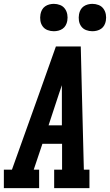

<svg xmlns="http://www.w3.org/2000/svg" viewBox="-39 -976 570 996"><path d="M-19 0V-96H23L164 -490L251 -735H380L386 -490L396 -96H425V0H242V-96H283V-230H181L136 -96H164V0ZM213 -326H282V-490Q282 -501 282 -512Q282 -523 282 -534Q278 -523 274.5 -512Q271 -501 267 -490ZM440 -814Q423 -814 407.5 -820Q392 -826 382.5 -839Q373 -852 370.5 -868.5Q368 -885 371 -902Q373 -914 379 -925Q385 -936 395 -943Q405 -950 417 -953Q429 -956 440 -956Q457 -956 472.5 -950Q488 -944 497.5 -931Q507 -918 510 -901.5Q513 -885 510 -868Q508 -856 502 -845Q496 -834 486 -827Q476 -820 464 -817Q452 -814 440 -814ZM240 -814Q223 -814 207.5 -820Q192 -826 182.5 -839Q173 -852 170.5 -868.5Q168 -885 171 -902Q173 -914 179 -925Q185 -936 195 -943Q205 -950 217 -953Q229 -956 240 -956Q257 -956 272.5 -950Q288 -944 297.5 -931Q307 -918 310 -901.5Q313 -885 310 -868Q308 -856 302 -845Q296 -834 286 -827Q276 -820 264 -817Q252 -814 240 -814Z"/></svg>

Font: Iosevka Slab Oblique
Style: Bold
Weight: 700
Italic angle: -9°
Monospace: yes
Designer: Belleve Invis
Foundry: Belleve Invis
Version: Version 11.1.1; ttfautohint (v1.8.3)